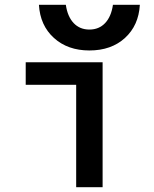

<svg xmlns="http://www.w3.org/2000/svg" viewBox="-20 -779 640 799"><path d="M297 0V-426H87V-520H407V0ZM352 -569Q262 -569 204.5 -621Q147 -673 142 -759H254Q261 -710 286.5 -683Q312 -656 352 -656Q392 -656 417.5 -683Q443 -710 450 -759H562Q557 -673 500 -621Q443 -569 352 -569Z"/></svg>

Font: M PLUS Code Latin 60 Medium
Style: Regular
Weight: 500
Width: 7
Monospace: yes
Designer: Coji Morishita
Foundry: UNDERFOREST DESIGN
Version: Version 1.005; ttfautohint (v1.8.3)